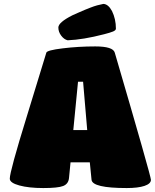

<svg xmlns="http://www.w3.org/2000/svg" viewBox="-20 -953 788 977"><path d="M29.8 -43.9Q29.8 -80.6 116.2 -359.9L215.8 -685.1Q219.2 -697.3 299.1 -707Q378.9 -716.8 464.8 -716.8Q555.2 -716.8 564 -685.1Q748 -56.6 748 -38.1Q748 -18.1 715.3 -7.1Q682.6 3.9 625 3.9Q450.2 3.9 445.8 -38.1L437 -127H338.9L331.1 -46.9Q328.1 -17.1 301.5 -6.6Q274.9 3.9 200.2 3.9Q127 3.9 78.4 -9.3Q29.8 -22.5 29.8 -43.9ZM353 -291H423.8L402.8 -537.1H377ZM505.9 -933.1Q530.8 -932.1 549.8 -897Q569.8 -856.4 569.8 -807.1Q569.8 -798.8 555.2 -792.7Q540.5 -786.6 509.8 -778.8Q402.8 -751 324.2 -748Q305.7 -752.4 291.3 -771.7Q276.9 -791 276.9 -813Q276.9 -838.9 348.1 -875Q356 -878.4 377.7 -888.2Q399.4 -897.9 410.9 -902.6Q422.4 -907.2 440.4 -914.3Q458.5 -921.4 474.4 -925.8Q490.2 -930.2 505.9 -933.1Z"/></svg>

Font: GGS TheRock Black
Style: Regular
Weight: 900
Designer: Rodrigo Fuenzalida (2012); Goodgame Studios (2014)
Foundry: Rodrigo Fuenzalida,2012;  GGS,2014
Version: Version 1.002 | FøM Mod